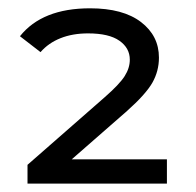

<svg xmlns="http://www.w3.org/2000/svg" viewBox="-20 -767 470 460"><path d="M27.8 -680.2Q81.1 -747.1 195.8 -747.1Q274.9 -747.1 317.9 -714.1Q360.8 -681.2 360.8 -628.9Q360.8 -596.7 345 -568.8Q329.1 -541 284.2 -501L151.9 -385.3H379.9V-327.1H45.9V-372.1L231 -534.2Q266.1 -564.9 278.6 -584.5Q291 -604 291 -624Q291 -651.9 266.1 -669.4Q241.2 -687 190.9 -687Q153.8 -687 125 -675.5Q96.2 -664.1 77.1 -642.1Z"/></svg>

Font: Montserrat Medium
Style: Regular
Weight: 500
Designer: Julieta Ulanovsky
Foundry: Julieta Ulanovsky
Version: Version 7.200